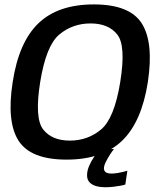

<svg xmlns="http://www.w3.org/2000/svg" viewBox="-20 -700 710 848"><path d="M274 5Q432 5 518.8 -78Q605.5 -161 633 -337.5Q659.5 -513 606 -596.8Q552.5 -680.5 394.5 -680.5Q236.5 -680.5 149.8 -597.2Q63 -514 36 -337.5Q8.5 -161.5 62.2 -78.2Q116 5 274 5ZM288.5 -79Q209.5 -79 170.8 -128.2Q132 -177.5 157.5 -337.5Q183.5 -499 242.2 -547.8Q301 -596.5 380 -596.5Q459 -596.5 498 -547.5Q537 -498.5 511 -337.5Q485 -177 426.2 -128Q367.5 -79 288.5 -79ZM444 127Q463.5 127 482 124.8Q500.5 122.5 514.5 119.8Q528.5 117 533.5 115L542.5 54Q536.5 56 524.8 59Q513 62 499 64.2Q485 66.5 472.5 66.5Q455 66.5 447 60.5Q439 54.5 439 43.5Q439 32.5 447 16Q455 -0.5 465.5 -16.8Q476 -33 483.5 -41.5H423.5Q411 -29 397.2 -9.5Q383.5 10 374 32Q364.5 54 364.5 74Q364.5 94 375.8 105.5Q387 117 405 122Q423 127 444 127Z"/></svg>

Font: Anybody UltraCondensed Thin Medium
Style: Italic
Weight: 500
Italic angle: -10°
Version: Version 1.111